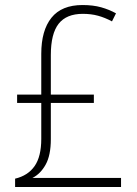

<svg xmlns="http://www.w3.org/2000/svg" viewBox="-20 -743 546 763"><path d="M308 -723Q350 -723 382 -714Q414 -705 441 -690L425 -658Q397 -673 369.5 -680.5Q342 -688 309 -688Q244 -688 213 -648.5Q182 -609 182 -524V-367H353V-334H182V-190Q182 -126 161.5 -89Q141 -52 109 -36H461V0H40V-33Q91 -45 117.5 -83Q144 -121 144 -191V-334H48V-367H144V-529Q144 -622 184.5 -672.5Q225 -723 308 -723Z"/></svg>

Font: Noto Sans Gujarati SemiCondensed ExtraLight
Style: Regular
Weight: 200
Width: 4
Designer: Jelle Bosma - Monotype Design Team, Universal Thirst
Foundry: Monotype Imaging Inc.
Version: Version 2.106; ttfautohint (v1.8.4.7-5d5b)